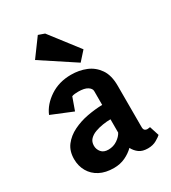

<svg xmlns="http://www.w3.org/2000/svg" viewBox="-181 -828 823 925"><g transform="rotate(-30 230.5 -365.5)"><path d="M177 4Q131 4 98.5 -13Q66 -30 48.5 -60.5Q31 -91 31 -129Q31 -174 54 -204Q77 -234 114.5 -252.5Q152 -271 195 -279Q238 -287 279 -288V-365Q279 -379 262 -390Q245 -401 210 -401Q201 -401 191 -400Q181 -399 175 -396L150 -326L33 -374Q53 -422 103.5 -455.5Q154 -489 221 -489Q266 -489 304 -473.5Q342 -458 366 -423.5Q390 -389 390 -331V-101Q390 -88 395.5 -83Q401 -78 409 -78Q414 -78 419 -79Q424 -80 425 -80L442 -27Q435 -20 414.5 -8Q394 4 366 4Q336 4 318 -9Q300 -22 289 -43Q269 -23 240.5 -9.5Q212 4 177 4ZM198 -86Q226 -86 248 -101Q270 -116 279 -134V-208Q259 -208 236 -204.5Q213 -201 192.5 -193.5Q172 -186 159 -172.5Q146 -159 146 -137Q146 -117 159 -101.5Q172 -86 198 -86ZM291 -516 107 -637 179 -735 213 -723 335 -565Z"/></g></svg>

Font: Kreon Light SemiBold
Style: Regular
Weight: 600
Version: Version 2.002